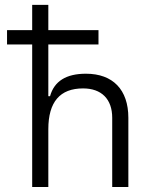

<svg xmlns="http://www.w3.org/2000/svg" viewBox="-20 -752 626 772"><path d="M431.2 0H496.1V-278.3C496.1 -391.1 434.1 -455.6 325.7 -455.6C246.1 -455.6 198.2 -425.8 181.2 -365.2H174.3V-573.2H376V-630.9H174.3V-732.4H109.4V-630.9H8.3V-573.2H109.4V0H174.3V-232.4C174.3 -342.3 221.2 -396.5 314 -396.5C387.7 -396.5 431.2 -354 431.2 -278.3Z"/></svg>

Font: Cascadia Code PL Light
Style: Regular
Weight: 300
Monospace: yes
Designer: Aaron Bell
Foundry: Saja Typeworks
Version: Version 2404.023